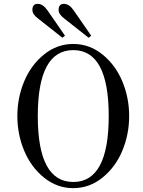

<svg xmlns="http://www.w3.org/2000/svg" viewBox="-20 -958 740 996"><path d="M312 -938Q338 -938 361 -906L453 -773L440 -762L312 -863Q284 -884 284 -907Q284 -938 312 -938ZM176 -938Q202 -938 225 -906L317 -773L304 -762L176 -863Q148 -884 148 -907Q148 -938 176 -938ZM360 18Q276 18 208.5 -36.5Q141 -91 105.5 -176Q70 -261 70 -356Q70 -451 105.5 -536Q141 -621 208.5 -675.5Q276 -730 360 -730Q444 -730 511.5 -675.5Q579 -621 614.5 -536Q650 -451 650 -356Q650 -261 614.5 -176Q579 -91 511.5 -36.5Q444 18 360 18ZM360 -14Q544 -14 544 -356Q544 -698 360 -698Q176 -698 176 -356Q176 -14 360 -14Z"/></svg>

Font: Old Standard TT
Style: Regular
Weight: 400
Designer: Alexey Kryukov <alexios@thessalonica.org.ru>
Version: Version 2.2